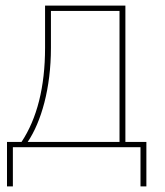

<svg xmlns="http://www.w3.org/2000/svg" viewBox="-20 -526 588 686"><path d="M5 -19H57C112 -102 141 -215 141 -355V-506H428V-19H503V140H482V0H26V140H5ZM407 -19V-487H162V-355C162 -210 127 -90 79 -19Z"/></svg>

Font: Plexus Sans Thin
Style: Regular
Weight: 250
Version: Version 2.001;PS 002.001;hotconv 1.0.70;makeotf.lib2.5.58329